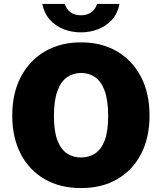

<svg xmlns="http://www.w3.org/2000/svg" viewBox="-20 -949 825 979"><path d="M393.5 10Q286 10 207.2 -35.8Q128.5 -81.5 85.5 -164.5Q42.5 -247.5 42.5 -360Q42.5 -473 86.2 -556.8Q130 -640.5 209 -686.8Q288 -733 393.5 -733Q498.5 -733 577 -686.8Q655.5 -640.5 699 -556.8Q742.5 -473 742.5 -360Q742.5 -248 699.8 -164.8Q657 -81.5 578.5 -35.8Q500 10 393.5 10ZM393.5 -146Q433.5 -146 464.8 -166.2Q496 -186.5 513.8 -232.8Q531.5 -279 531.5 -357Q531.5 -437.5 513.8 -485.8Q496 -534 464.8 -555.5Q433.5 -577 393.5 -577Q353.5 -577 322.2 -555.5Q291 -534 273 -485.8Q255 -437.5 255 -357Q255 -279 273 -232.8Q291 -186.5 322.2 -166.2Q353.5 -146 393.5 -146ZM392.5 -784Q346 -784 304.8 -800Q263.5 -816 234.5 -848.2Q205.5 -880.5 195.5 -929H310.5Q317.5 -903.5 338.5 -887.2Q359.5 -871 392.5 -871Q425 -871 446.2 -887.2Q467.5 -903.5 475 -929H589.5Q580 -880.5 550.8 -848.2Q521.5 -816 480.2 -800Q439 -784 392.5 -784Z"/></svg>

Font: Public Sans Thin Black
Style: Regular
Weight: 900
Version: Version 2.001